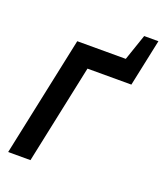

<svg xmlns="http://www.w3.org/2000/svg" viewBox="-154 -952 893 1052"><g transform="rotate(20 293.0 -426.0)"><path d="M451 -700 503 -852H586L528 -578H272L150 0H20L168 -700Z"/></g></svg>

Font: PT Sans
Style: Bold Italic
Weight: 700
Italic angle: -12°
Designer: A.Korolkova, O.Umpeleva, V.Yefimov
Foundry: ParaType Ltd
Version: Version 2.003W OFL